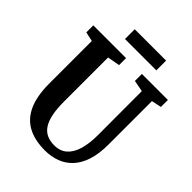

<svg xmlns="http://www.w3.org/2000/svg" viewBox="-254 -1037 1175 1175"><g transform="rotate(45 334.0 -449.0)"><path d="M347.5 8Q259 8 198.8 -24.5Q138.5 -57 107.8 -125.5Q77 -194 77 -302V-669L16 -682.5V-743H299.5V-682.5L219 -668V-286Q219 -224.5 227.8 -180.8Q236.5 -137 254.5 -109Q272.5 -81 300 -67.8Q327.5 -54.5 365.5 -54.5Q416 -54.5 448 -82.8Q480 -111 495.5 -163.2Q511 -215.5 511 -287L510.5 -668.5L436.5 -682.5V-743H661.5V-682.5L597.5 -669V-294.5Q597.5 -213.5 579 -156Q560.5 -98.5 526.5 -62.2Q492.5 -26 447 -9Q401.5 8 347.5 8ZM483.5 -905.5V-821H212V-905.5Z"/></g></svg>

Font: Merriweather 24pt SemiCondensed
Style: Bold
Weight: 700
Width: 4
Designer: Eben Sorkin
Foundry: Eben Sorkin
Version: Version 2.100